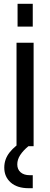

<svg xmlns="http://www.w3.org/2000/svg" viewBox="-20 -770 264 1011"><path d="M67 0V-545H157V0ZM72.5 -630V-750H152.5V-630ZM131 221Q70.5 221 36.5 191Q2.5 161 2.5 112.5Q2.5 68 30.8 32.2Q59 -3.5 111.5 -34H129.5V0Q101.5 23 86.2 46.8Q71 70.5 71 95.5Q71 122 88.5 137.2Q106 152.5 136.5 152.5H152.5V221Z"/></svg>

Font: Mohave Light Medium
Style: Regular
Weight: 500
Version: Version 2.003